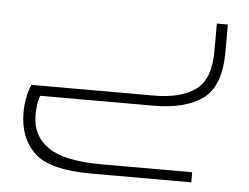

<svg xmlns="http://www.w3.org/2000/svg" viewBox="-44 -346 835 644"><g transform="rotate(5 374.0 -24.0)"><path d="M698 -293V-202Q698 -86 639.5 -43Q581 0 473 0H92Q82 22 82 67Q82 135 136.5 173Q191 211 317 211H622V245H284Q145 245 93 195.5Q41 146 41 61Q41 30 48 0H45L48 -1Q54 -23 59 -34H474Q560 -34 610.5 -69Q661 -104 661 -201V-293Z"/></g></svg>

Font: Cairo ExtraLight
Style: Regular
Weight: 250
Designer: Mohamed Gaber, the designers of Titillium
Foundry: Kief Type Foundry
Version: Version 2.009; ttfautohint (v1.5.33-1714) -l 8 -r 50 -G 200 